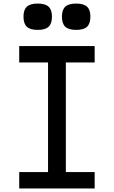

<svg xmlns="http://www.w3.org/2000/svg" viewBox="-20 -1059 640 1079"><path d="M88 0V-92H250V-708H88V-800H512V-708H350V-92H512V0ZM408 -891Q366 -891 347 -908.5Q328 -926 328 -966Q328 -1004 347 -1021.5Q366 -1039 408 -1039Q450 -1039 469 -1021.5Q488 -1004 488 -966Q488 -926 469 -908.5Q450 -891 408 -891ZM192 -891Q150 -891 131 -908.5Q112 -926 112 -966Q112 -1004 131 -1021.5Q150 -1039 192 -1039Q234 -1039 253 -1021.5Q272 -1004 272 -966Q272 -926 253 -908.5Q234 -891 192 -891Z"/></svg>

Font: Victor Mono Thin
Style: Bold
Weight: 700
Monospace: yes
Version: Version 1.561;gftools[0.9.30]